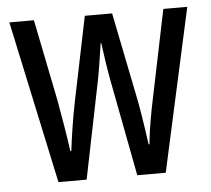

<svg xmlns="http://www.w3.org/2000/svg" viewBox="-44 -584 693 631"><g transform="rotate(-5 302.5 -268.5)"><path d="M322 -325 384 0H478L596 -537H517L450 -212C441 -164 435 -124 433 -98H430C420 -170 411 -227 403 -264L348 -537H258L202 -265C189 -202 181 -146 175 -98H172C164 -155 154 -214 144 -269L90 -537H9L124 0H217L283 -325C290 -361 296 -404 302 -443H304C309 -406 315 -363 322 -325Z"/></g></svg>

Font: Noto Sans Devanagari ExtraCondensed
Style: Regular
Weight: 400
Width: 2
Designer: Jelle Bosma - Monotype Design Team
Foundry: Monotype Imaging Inc.
Version: Version 2.004